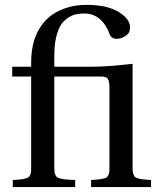

<svg xmlns="http://www.w3.org/2000/svg" viewBox="-20 -762 650 782"><path d="M29.8 -450.2V-490.2H106.9V-507.8Q106.9 -612.3 161.1 -673.8Q189.5 -706.1 234.1 -724.1Q278.8 -742.2 334 -742.2Q414.6 -742.2 462.2 -713.9Q509.8 -685.5 509.8 -649.9Q509.8 -627.9 492.2 -616Q474.6 -604 455.1 -604Q434.1 -604 426.8 -622.1Q412.1 -663.1 385.7 -685.1Q359.4 -707 323.2 -707Q304.7 -707 289.1 -703.6Q273.4 -700.2 256.6 -689.2Q239.7 -678.2 228 -660.2Q216.3 -642.1 208.7 -610.4Q201.2 -578.6 201.2 -536.1V-490.2H347.2Q375 -490.2 403.8 -491.7Q432.6 -493.2 450.4 -494.9Q468.3 -496.6 490.7 -499Q513.2 -501.5 520 -502V-86.9Q520 -72.8 520.5 -65.2Q521 -57.6 524.2 -50.5Q527.3 -43.5 530.8 -40.5Q534.2 -37.6 544.4 -34.9Q554.7 -32.2 564.9 -31.2Q575.2 -30.3 595.2 -28.8V0H351.1V-28.8Q371.6 -30.3 381.8 -31.2Q392.1 -32.2 402.1 -34.9Q412.1 -37.6 415.5 -40.3Q418.9 -43 422.1 -50.5Q425.3 -58.1 425.5 -65.2Q425.8 -72.3 425.8 -86.9V-403.8Q425.8 -430.7 419.4 -440.4Q413.1 -450.2 394 -450.2H201.2V-85.9Q201.2 -71.3 201.7 -64Q202.1 -56.6 205.6 -49.6Q209 -42.5 212.9 -39.8Q216.8 -37.1 228.3 -34.4Q239.7 -31.7 251.5 -30.8Q263.2 -29.8 286.1 -28.8V0H32.2V-28.8Q52.7 -30.3 63 -31.2Q73.2 -32.2 83.3 -34.9Q93.3 -37.6 96.7 -40.3Q100.1 -43 103.3 -50.5Q106.4 -58.1 106.7 -65.2Q106.9 -72.3 106.9 -86.9V-450.2Z"/></svg>

Font: Heuristica
Style: Regular
Weight: 400
Version: Version 1.0.2